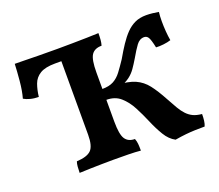

<svg xmlns="http://www.w3.org/2000/svg" viewBox="-87 -584 813 713"><g transform="rotate(-20 319.5 -227.0)"><path d="M495 9Q472 -3 456 -29.5Q440 -56 426.5 -88Q413 -120 397.5 -149.5Q382 -179 360 -198.5Q338 -218 304 -218V-261Q331 -261 348.5 -270.5Q366 -280 379.5 -298Q393 -316 409 -340Q425 -368 440 -390.5Q455 -413 470.5 -429Q486 -445 505 -454Q524 -463 550 -463Q562 -463 575.5 -461.5Q589 -460 599 -458Q597 -442 597 -422Q597 -402 598.5 -382Q600 -362 603 -345Q591 -341 574 -339Q557 -337 544 -338Q537 -371 531 -380Q525 -389 515 -389Q497 -389 484.5 -372Q472 -355 456 -327Q444 -307 433.5 -292Q423 -277 408.5 -266Q394 -255 369 -245L358 -257Q404 -255 431 -243Q458 -231 477 -206.5Q496 -182 517 -143Q530 -119 540 -102Q550 -85 561 -73.5Q572 -62 585.5 -55.5Q599 -49 620 -47Q620 -33 618.5 -21Q617 -9 613 0Q594 0 576 0.5Q558 1 538.5 3Q519 5 495 9ZM118 3Q118 -9 119 -21Q120 -33 123 -41Q164 -43 180 -59Q196 -75 196 -119V-458Q227 -458 257.5 -458.5Q288 -459 315 -459.5Q342 -460 361 -461Q361 -446 360 -434.5Q359 -423 356 -413Q328 -413 316 -395Q304 -377 304 -326V-132Q304 -81 316 -63Q328 -45 354 -45Q358 -35 359 -24Q360 -13 360 3Q340 1 311 0.5Q282 0 250 0Q229 0 205.5 0.5Q182 1 160 1.5Q138 2 118 3ZM72 -314Q54 -314 39 -318Q24 -322 14 -328Q22 -356 25.5 -394.5Q29 -433 30 -460Q45 -460 67 -459.5Q89 -459 122 -458.5Q155 -458 202 -458V-410H171Q132 -410 111.5 -397.5Q91 -385 83 -363Q75 -341 72 -314Z"/></g></svg>

Font: Vollkorn Medium
Style: Regular
Weight: 500
Designer: Friedrich Althausen
Foundry: Friedrich Althausen
Version: Version 5.000